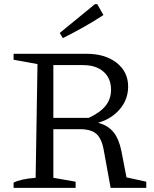

<svg xmlns="http://www.w3.org/2000/svg" viewBox="-20 -912 749 932"><path d="M594 -51 690 -30V0H517L484 -181Q474 -239 448 -262Q422 -285 367 -285H203V-340H411Q467 -366 493 -399Q519 -432 519 -476Q519 -532 482.5 -564Q446 -596 383 -596H239V-49L347 -30V0H46V-26Q62 -34 88.5 -40Q115 -46 153 -49L162 -601L46 -622V-651H398Q491 -651 546.5 -607Q602 -563 602 -492Q602 -430 562 -382.5Q522 -335 456 -316Q503 -304 530 -271.5Q557 -239 569 -180ZM285 -727 270 -752 441 -892H452L482 -839Q435 -808 385 -780Q335 -752 285 -727Z"/></svg>

Font: Piazzolla 24pt
Style: Regular
Weight: 400
Designer: Juan Pablo del Peral
Foundry: Huerta Tipografica
Version: Version 2.005